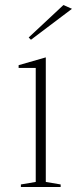

<svg xmlns="http://www.w3.org/2000/svg" viewBox="-20 -743 306 763"><path d="M63 0V-10L122 -20V-473H54V-484L162 -515V-20L221 -10V0ZM103 -585 94 -594 232 -723 266 -708Z"/></svg>

Font: Kalnia ExtraLight
Style: Regular
Weight: 250
Designer: Frida Medrano
Foundry: Frida Medrano
Version: Version 1.105